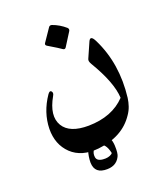

<svg xmlns="http://www.w3.org/2000/svg" viewBox="-148 -719 868 1015"><g transform="rotate(-20 286.0 -211.5)"><path d="M456 -458Q531 -306 509 -120Q506 -97 498.5 -75Q491 -53 477 -33Q413 64 273 79Q176 89 119 35Q63 -19 64 -107Q66 -199 122 -281Q134 -298 142 -290Q152 -280 142 -264Q88 -169 124 -109Q159 -51 266 -52Q399 -54 474 -133Q470 -220 390 -354Q378 -374 384 -385L421 -469Q435 -501 456 -458ZM247 -614Q253 -622 264 -619Q284 -612 302.5 -601Q321 -590 337 -576Q345 -568 340 -558L292 -482Q285 -472 274 -480Q264 -488 202 -525Q191 -532 198 -542ZM264 197Q201 191 208 118Q215 46 252 17Q288 -11 330 25Q357 50 359 94Q361 139 352 155Q328 203 264 197ZM330 124Q317 65 280 63Q259 62 247 78Q236 94 239 115Q242 138 275 141Q307 144 326 130Q330 127 330 124Z"/></g></svg>

Font: Amiri
Style: Bold
Weight: 700
Designer: Khaled Hosny
Version: Version 0.113